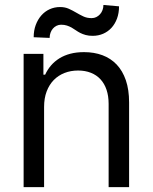

<svg xmlns="http://www.w3.org/2000/svg" viewBox="-20 -766 625 786"><path d="M160.5 0H76.7V-545.5H157.7V-460.2H164.8Q174.4 -481.2 188.9 -498Q203.5 -514.9 223.2 -527.2Q242.9 -539.4 267.9 -546Q293 -552.6 323.9 -552.6Q365.4 -552.6 399.3 -540Q433.2 -527.3 457.6 -501.8Q481.9 -476.2 495.2 -437.5Q508.5 -398.8 508.5 -346.6V0H424.7V-340.9Q424.7 -372.9 416.2 -398.3Q407.7 -423.7 391.5 -441.2Q375.4 -458.8 352.1 -468Q328.8 -477.3 299.7 -477.3Q269.5 -477.3 244.1 -467.3Q218.8 -457.4 200.1 -438.4Q181.5 -419.4 171 -391.7Q160.5 -364 160.5 -328.1ZM117.9 -613.6Q117.9 -641 126.2 -663.5Q134.6 -686.1 149 -702.6Q163.4 -719.1 183.2 -728.2Q203.1 -737.2 225.9 -737.2Q246.1 -737.2 261.7 -730.1Q277.3 -723 291.7 -714.5Q306.1 -706 321 -698.9Q335.9 -691.8 355.1 -691.8Q365.4 -691.8 374.1 -696Q382.8 -700.3 389.4 -707.6Q396 -714.8 399.7 -724.8Q403.4 -734.7 403.4 -745.7L467.3 -740.1Q467.3 -712.4 459 -690Q450.6 -667.6 436.3 -652Q421.9 -636.4 402.2 -627.8Q382.5 -619.3 359.4 -619.3Q343 -619.3 330.8 -622.7Q318.5 -626.1 308.8 -631Q299 -636 290.5 -642Q282 -648.1 273.1 -653.1Q264.2 -658 253.9 -661.4Q243.6 -664.8 230.1 -664.8Q220.2 -664.8 211.5 -660.5Q202.8 -656.2 196.6 -649Q190.3 -641.7 186.8 -631.9Q183.2 -622.2 183.2 -610.8Z"/></svg>

Font: Fast_Sans-Dotted
Style: Regular
Weight: 400
Version: Version 3.018